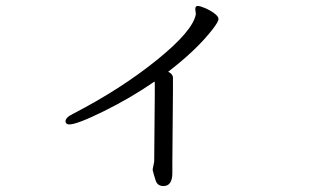

<svg xmlns="http://www.w3.org/2000/svg" viewBox="-20 -569 1040 645"><path d="M559 12V-26L561 -264V-308Q561 -320 545 -328Q640 -401 693 -469Q714 -496 714 -505Q714 -514 699.5 -524.5Q685 -535 668.5 -542Q652 -549 644 -549Q636 -549 636 -538L638 -522Q629 -466 507 -367.5Q385 -269 224 -186Q200 -174 200 -161Q200 -158 203 -154.5Q206 -151 213 -151Q239 -151 330 -196Q421 -241 499 -295Q500 -293 500 -290V-252L498 -26L493 -1V3Q497 19 503 37.5Q509 56 529 56Q559 56 559 12Z"/></svg>

Font: LXGW WenKai Mono TC
Style: Regular
Weight: 400
Designer: LXGW / Fontworks Inc.
Foundry: LXGW / Fontworks Inc.
Version: Version 1.330